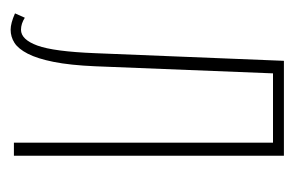

<svg xmlns="http://www.w3.org/2000/svg" viewBox="-114 -420 541 352"><g transform="rotate(90 156.0 -244.5)"><path d="M13 -20Q24 -13 35 -13Q53 -13 64 -43Q75 -73 78 -149L92 -495H266V0H242V-475H115L102 -149Q100 -103 94 -73Q88 -43 79 -25.5Q70 -8 59 -1Q48 6 35 6Q23 6 5 -2Z"/></g></svg>

Font: Moniqa Thin Paragraph
Style: Regular
Weight: 100
Designer: Rajesh Rajput
Foundry: Rajesh Rajput
Version: Version 1.000